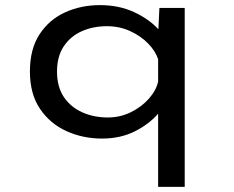

<svg xmlns="http://www.w3.org/2000/svg" viewBox="-20 -531 915 751"><path d="M379 11Q304.5 11 240.2 -18Q176 -47 136.5 -105.2Q97 -163.5 97 -251.5Q97 -339.5 134.8 -397Q172.5 -454.5 234.8 -482.8Q297 -511 371 -511Q445 -511 504 -483.8Q563 -456.5 599.5 -416.5L603.5 -500H702.5V200H598.5V-86.5Q563.5 -45.5 507.2 -17.2Q451 11 379 11ZM203 -251Q203 -191 230 -151.2Q257 -111.5 302.2 -91.5Q347.5 -71.5 402 -71.5Q450 -71.5 492 -92.2Q534 -113 562.5 -145.2Q591 -177.5 598.5 -212V-299.5Q588 -331.5 559.2 -361Q530.5 -390.5 488.8 -409.5Q447 -428.5 398 -428.5Q344.5 -428.5 300.2 -409Q256 -389.5 229.5 -350Q203 -310.5 203 -251Z"/></svg>

Font: Trispace SemiExpanded
Style: Regular
Weight: 400
Width: 6
Designer: Tyler Finck
Foundry: Etcetera Type Company
Version: Version 1.210; ttfautohint (v1.8.3)